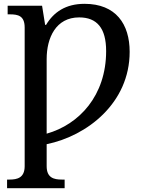

<svg xmlns="http://www.w3.org/2000/svg" viewBox="-20 -744 744 1004"><path d="M17 240H318V195H303C262 195 224 186 224 125V10C435 -33 658 -205 658 -473C658 -618 586 -724 422 -724C324 -724 261 -681 221 -614H216L200 -714H20V-669H31C74 -669 109 -662 109 -600V125C109 186 70 195 30 195H17ZM224 -45V-435C224 -546 272 -653 394 -653C487 -653 535 -597 535 -477C535 -244 394 -93 224 -45Z"/></svg>

Font: Noto Serif Thai Medium
Style: Regular
Weight: 500
Designer: Monotype Design Team
Foundry: Monotype Imaging Inc.
Version: Version 1.901;PS 001.901;hotconv 1.0.88;makeotf.lib2.5.64775